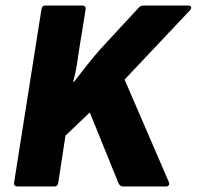

<svg xmlns="http://www.w3.org/2000/svg" viewBox="-20 -675 712 695"><path d="M44 0Q29 0 31 -14L130 -641Q132 -655 144 -655H277Q292 -655 290 -641L267 -499Q263 -469 258 -439Q253 -409 245 -379H248Q271 -409 296 -440.5Q321 -472 345 -499L481 -646Q488 -655 499 -655H661Q669 -655 671.5 -650Q674 -645 667 -637L431 -387L592 -14Q594 -9 591 -4.5Q588 0 581 0H425Q414 0 408 -14L305 -268L217 -184L191 -14Q189 0 177 0Z"/></svg>

Font: Sofia Sans Black
Style: Italic
Weight: 900
Italic angle: -9°
Version: Version 4.100-B